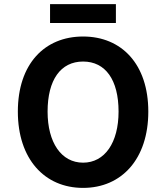

<svg xmlns="http://www.w3.org/2000/svg" viewBox="-20 -902 810 936"><path d="M545 -882H224V-790H545ZM385 14C573 14 703 -127 703 -358C703 -589 573 -724 385 -724C197 -724 67 -590 67 -358C67 -127 197 14 385 14ZM385 -109C279 -109 212 -207 212 -358C212 -513 276 -602 385 -602C494 -602 558 -513 558 -358C558 -207 491 -109 385 -109Z"/></svg>

Font: Spoqa Han Sans Neo Bold
Style: Bold
Weight: 700
Designer: [Spoqa Han Sans Neo] Dong-huui Kim  Younghwa Kang  Yujin Lee  [Noto Sans] Ryoko NISHIZUKA  (kana & ideographs); Paul D. 
Foundry: Spoqa (http://www.spoqa-han-sans.com)
Version: Version 1.100;hotconv 1.0.109;makeotfexe 2.5.65596